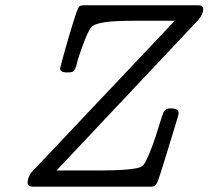

<svg xmlns="http://www.w3.org/2000/svg" viewBox="-20 -703 785 723"><path d="M84 -15.1Q84 -27.3 89.6 -39.1Q95.2 -50.8 100.1 -56.2L106 -62L638.2 -625H501Q411.1 -625 375 -619.4Q338.9 -613.8 327.9 -604.5Q316.9 -595.2 304.2 -564Q291 -531.7 281.5 -503.9Q272 -476.1 269.5 -464.1Q267.1 -452.1 262.5 -443.1Q257.8 -434.1 252 -432.1Q246.1 -430.2 231.9 -430.2Q206.1 -430.2 206.1 -445.8Q206.1 -446.8 221.4 -502.4Q236.8 -558.1 254.9 -616.5Q272.9 -674.8 278.8 -679.2Q285.6 -683.1 294.9 -683.1H728Q745.1 -683.1 745.1 -668.9Q745.1 -645 716.8 -617.2L192.9 -61H336.9Q420.9 -61 460.4 -64.9Q500 -68.8 510.5 -74.5Q521 -80.1 528.8 -95.2Q541 -119.1 554 -154.5Q566.9 -189.9 578.9 -229.5Q590.8 -269 594.2 -275.9Q600.1 -294.9 622.1 -294.9Q652.8 -294.9 652.8 -277.8Q652.8 -272 647 -253.9Q628.9 -195.8 605 -116.2Q579.1 -31.2 572 -15.6Q564.9 0 550.8 0H105Q84 0 84 -15.1Z"/></svg>

Font: CMU Concrete
Style: Italic
Weight: 500
Italic angle: -14.04°
Version: Version 0.7.0